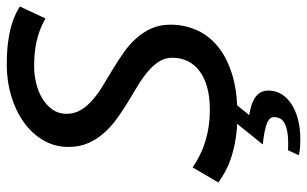

<svg xmlns="http://www.w3.org/2000/svg" viewBox="-192 -522 915 572"><g transform="rotate(-90 266.0 -236.5)"><path d="M7.8 0ZM379.4 -181.6Q379.4 -203.6 367.9 -221.2Q356.4 -238.8 337.9 -254.4Q319.3 -270 295.4 -284.4Q271.5 -298.8 246.6 -314Q221.7 -329.1 197.8 -346.4Q173.8 -363.8 155.3 -384.8Q136.7 -405.8 125.2 -431.6Q113.8 -457.5 113.8 -490.7Q113.8 -531.7 133.5 -565.4Q153.3 -599.1 187 -623.3Q220.7 -647.5 264.9 -660.9Q309.1 -674.3 357.9 -674.3Q396 -674.3 424.6 -670.7Q453.1 -667 473.6 -661.1Q494.1 -655.3 508.3 -648.4Q522.5 -641.6 532.2 -635.3L496.6 -559.1Q478.5 -569.3 461.2 -575.7Q443.8 -582 426.3 -585.9Q408.7 -589.8 390.6 -591.3Q372.6 -592.8 353 -592.8Q328.6 -592.8 303.5 -586.7Q278.3 -580.6 258.1 -568.4Q237.8 -556.2 225.1 -538.1Q212.4 -520 212.4 -496.6Q212.4 -472.7 223.9 -453.6Q235.4 -434.6 253.9 -418.5Q272.5 -402.3 296.4 -387.9Q320.3 -373.5 345.2 -358.4Q370.1 -343.3 394 -326.7Q418 -310.1 436.5 -289.6Q455.1 -269 466.6 -243.9Q478 -218.8 478 -186Q478 -147 462.9 -111.1Q447.8 -75.2 415.5 -47.6Q383.3 -20 332.3 -3.7Q281.2 12.7 209.5 12.7Q170.4 12.7 139.6 7.8Q108.9 2.9 84.2 -5.1Q59.6 -13.2 41 -23.2Q22.5 -33.2 7.8 -43.9L52.7 -120.6Q91.3 -94.2 133.8 -81.8Q176.3 -69.3 223.6 -69.3Q298.3 -69.3 338.9 -99.4Q379.4 -129.4 379.4 -181.6ZM247.6 0 208.5 47.9Q245.6 53.7 263.7 67.6Q281.7 81.5 281.7 105Q281.7 126 271.5 143.3Q261.2 160.6 242.2 173.3Q223.1 186 196.3 193.1Q169.4 200.2 136.7 200.2Q125 200.2 113.3 199.5Q101.6 198.7 88.9 195.8L104 163.6Q135.3 165 154.5 162.1Q173.8 159.2 184.6 153.1Q195.3 147 199 138.7Q202.6 130.4 202.6 121.6Q202.6 107.4 181.6 99.9Q160.6 92.3 121.1 88.4L192.4 0Z"/></g></svg>

Font: PT Astra Sans
Style: Italic
Weight: 400
Italic angle: -16°
Designer: A.Korolkova, I. Chaeva
Foundry: ParaType Ltd
Version: Version 1.001; ttfautohint (v1.6)